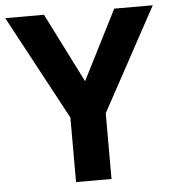

<svg xmlns="http://www.w3.org/2000/svg" viewBox="-52 -762 727 809"><g transform="rotate(-5 312.0 -357.0)"><path d="M312 -420 461 -714H624L387 -278V0H237V-273L0 -714H164Z"/></g></svg>

Font: Noto Sans Armenian
Style: Bold
Weight: 700
Version: Version 2.007